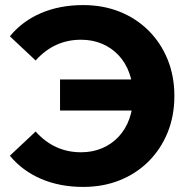

<svg xmlns="http://www.w3.org/2000/svg" viewBox="-20 -732 754 764"><path d="M310.9 11.8Q218.2 11.8 143.5 -20.2Q68.8 -52.2 19.3 -112.5L121.8 -208.7Q158.8 -167.3 203.9 -146.7Q248.9 -126.1 302.6 -126.1Q348.4 -126.1 386.5 -142.3Q424.5 -158.6 452.2 -188.2Q479.8 -217.8 494.7 -259.1Q509.5 -300.3 509.5 -350Q509.5 -399.7 494.7 -440.9Q479.8 -482.2 452.2 -511.8Q424.5 -541.4 386.5 -557.7Q348.4 -573.9 302.6 -573.9Q248.9 -573.9 203.9 -553.3Q158.8 -532.7 121.8 -491.3L19.3 -587.5Q68.8 -648.2 143.5 -680Q218.2 -711.8 310.9 -711.8Q390.3 -711.8 456.4 -685.3Q522.5 -658.8 571.3 -610.1Q620.1 -561.4 647 -495.3Q673.9 -429.2 673.9 -350Q673.9 -270.8 647 -204.7Q620.1 -138.6 571.3 -89.9Q522.5 -41.2 456.4 -14.7Q390.3 11.8 310.9 11.8ZM218.9 -292.3V-415.9H565.1V-292.3Z"/></svg>

Font: Montserrat Alternates Thin
Style: Regular
Weight: 100
Designer: Julieta Ulanovsky
Foundry: Julieta Ulanovsky
Version: Version 9.000